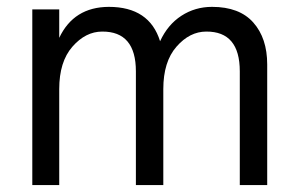

<svg xmlns="http://www.w3.org/2000/svg" viewBox="-20 -534 858 554"><path d="M150.9 -506.8H73.2V0H150.9V-276.9Q150.9 -356 189 -399.4Q227.1 -442.9 274.9 -442.9Q372.1 -443.4 372.1 -328.1V0H451.2V-276.9Q451.2 -356 489.3 -399.4Q527.3 -442.9 575.2 -442.9Q671.9 -443.4 671.9 -328.1V0H751V-348.1Q751 -423.8 710.9 -469Q670.9 -514.2 591.8 -514.2Q543 -514.2 503.4 -488.5Q463.9 -462.9 441.9 -415Q411.1 -514.2 293.9 -514.2Q192.9 -513.7 150.9 -424.8Z"/></svg>

Font: FAU Chimera
Style: Regular
Weight: 400
Version: Version 1.002;hotconv 1.0.117;makeotfexe 2.5.65602